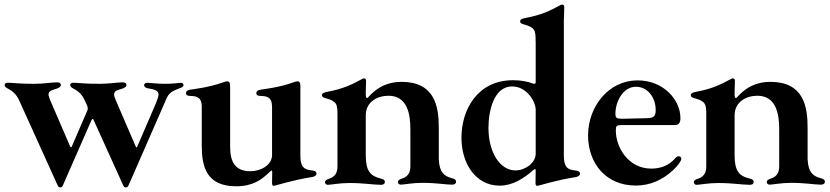

<svg xmlns="http://www.w3.org/2000/svg" viewBox="-23 -794 3600 833"><path d="M237.9 19.2C242.5 19.2 246.8 17 249.6 11L266.3 -27.3L367.2 -257.5L373.9 -272.4C377.5 -279.8 380 -280.2 383.5 -272.4L392.8 -252.1L500 -15.3L511 9.6C513.8 16 517.8 19.2 522.4 19.2C527.7 19.2 531.6 17 534.1 11L542.3 -7.1L549.4 -23.4L551.1 -27.3L700.6 -369.3C713.8 -399.5 741.5 -403.8 763.8 -414.1C770.2 -416.9 773.4 -420.8 773.1 -425.4C773.4 -432.2 767.8 -434.7 760.3 -434.7C751.8 -434.7 732.6 -430.4 692.1 -430.4C657.7 -430.4 634.9 -434.3 616.5 -434.7C609 -434.7 602.3 -431.8 602.3 -424.7C602.3 -417.3 608.3 -414.1 613.6 -411.9C625.4 -408 664.8 -408.4 664.8 -384.2C664.8 -377.5 662.6 -369.3 653.4 -345.9L571.7 -156.2C569.2 -153.1 567.8 -154.5 565 -160.5L561.1 -169.4L480.5 -356.5C475.5 -368.3 471.9 -376.4 471.9 -383.9C471.9 -402 491.8 -403.8 510.7 -410.5C518.8 -414.1 524.9 -418 525.6 -424C525.6 -434.3 518.5 -436.8 508.5 -436.8C486.2 -436.8 451 -430.4 411.2 -430.4C343.8 -430 318.5 -435 294.7 -435C285.9 -435 281.6 -430.8 281.6 -425.4C281.6 -404.8 320 -414.4 345.9 -355.8L353.3 -339.5L355.5 -334.5C358.3 -326.7 358.7 -321.4 355.5 -313.6L289.1 -159.8C286.2 -153.8 284.1 -153.1 281.6 -158L196 -356.5C191.1 -368.3 187.9 -376.4 187.5 -383.9C187.9 -402 207.4 -403.8 226.2 -410.5C234.4 -414.1 240.4 -418 241.1 -424C241.1 -434.3 234 -436.8 224.1 -436.8C201.7 -436.8 166.5 -430.4 126.8 -430.4C59.7 -430 34.1 -435 10.3 -435C1.8 -435 -2.5 -430.8 -2.8 -425.4C-2.5 -404.8 35.5 -414.4 61.4 -355.8L227.3 10.7C229.8 16.3 233.3 19.2 237.9 19.2Z M1001.8 14.2C1073.9 14.2 1112.2 -15.3 1140.3 -41.9L1149.9 -50.8C1155.5 -55.8 1157.7 -55.4 1158 -47.9C1158 -32 1157.7 -15.6 1157.3 -2.8C1157 8.9 1158.7 12.1 1165.8 12.1C1170.5 12.1 1244 -12.4 1333.1 -26.3C1344.1 -28.1 1350.1 -35.2 1350.1 -39.4C1350.1 -50.1 1343 -52.9 1333.1 -54.3C1312.5 -57.5 1280.5 -55.8 1280.5 -114H1280.2V-413.7L1280.5 -414.1C1280.5 -433.2 1278.4 -441.1 1267 -441.1C1262.1 -441.1 1257.8 -439.3 1250.4 -436.8C1188.6 -414.8 1129.3 -408.4 1106.9 -404.8C1095.9 -403.1 1089.1 -398.4 1089.1 -389.9C1089.1 -380.7 1096.2 -378.2 1106.9 -377.8C1131 -377.1 1157 -375 1157.3 -332V-121.4C1157.3 -78.1 1108.7 -51.1 1063.6 -51.1C996.1 -51.1 975.5 -93 975.5 -157V-414.1C975.5 -433.2 973.4 -441.1 962 -441.1C957 -441.1 952.8 -439.3 945.3 -436.8C883.5 -414.8 824.2 -408.4 801.8 -404.8C790.8 -403.1 784.1 -398.4 784.1 -389.9C784.1 -380.7 791.2 -378.2 801.8 -377.8C826 -377.1 851.9 -375 852.3 -332V-163.4C852.3 -72.1 871.4 14.2 1001.8 14.2Z M1399.9 7.8C1412.6 7.8 1448.9 0 1492.9 0C1556.5 0 1597.7 7.8 1629.6 7.8C1636.7 7.8 1646.7 6 1646.7 -5C1646.7 -12.4 1642 -16 1629.6 -19.2C1583.1 -30.2 1563.9 -52.6 1563.9 -120.7V-293.3C1563.9 -353.7 1616.1 -378.6 1662.6 -378.6C1745 -378.6 1757.8 -297.6 1757.5 -231.5V-76C1757.5 -53.6 1754.3 -29.1 1719.1 -18.5C1707.4 -14.6 1703.5 -10.3 1703.5 -4.3C1703.5 2.8 1708.8 7.1 1716.3 7.1C1729 7.1 1765.3 -0.7 1809.3 -0.7C1872.9 -0.7 1909.8 7.1 1937.9 7.1C1945 7.1 1955.6 5.3 1955.6 -5.7C1955.6 -13.5 1951 -17.4 1938.6 -20.6C1902.7 -29.8 1883.5 -47.2 1880.7 -103V-238.6C1881 -332.4 1863.3 -438.9 1719.1 -438.9C1617.2 -438.9 1576 -368.6 1570.3 -368.6C1565.7 -368.6 1564.3 -372.2 1563.9 -384.9C1563.9 -387.1 1563.9 -388.8 1563.9 -391.3V-406.2V-391.3C1563.9 -409.8 1565.3 -431.8 1565.3 -442.5C1565.3 -450.3 1562.1 -453.8 1556.5 -453.8C1552.6 -453.8 1550.1 -452.8 1545.5 -449.9C1503.6 -426.8 1465.2 -408.7 1399.9 -396.3C1383.5 -393.1 1373.9 -390.3 1373.9 -381C1373.9 -373.6 1379.3 -370.7 1389.9 -367.9C1439.3 -354.4 1441.1 -341.6 1441.1 -294.7V-75.3C1441.1 -52.9 1437.9 -28.4 1402.7 -17.8C1391 -13.8 1387.1 -9.6 1387.1 -3.6C1387.1 3.6 1392.4 7.8 1399.9 7.8Z M2203.1 -446C2045.8 -446 1979 -314.6 1979 -197.1C1979 -83.1 2041.9 11.4 2144.5 11.4C2200.3 11.4 2247.2 -17.8 2293 -57.9C2299 -62.1 2300.8 -61.1 2301.1 -53.6C2301.1 -35.9 2300.8 -16.7 2300.4 -2.5C2300.1 9.2 2301.8 12.4 2308.9 12.4C2313.6 12.4 2387.1 -12.1 2476.2 -25.9C2487.2 -27.7 2493.3 -34.8 2493.3 -39.1C2493.3 -49.7 2486.2 -52.6 2476.2 -54C2455.6 -57.2 2423.7 -55.4 2423.7 -113.6H2423.3V-711.3L2423.7 -711.6C2423.7 -730.1 2425.1 -752.1 2425.1 -762.8C2425.1 -770.6 2421.9 -774.1 2416.2 -774.1C2412.3 -774.1 2409.8 -773.1 2405.2 -770.2C2363.3 -747.2 2324.9 -729 2259.6 -716.6C2243.3 -713.4 2233.7 -710.6 2233.7 -701.3C2233.7 -693.9 2239 -691.1 2249.6 -688.2C2299 -674.7 2300.8 -661.9 2300.8 -615.1L2301.1 -615.4V-438.9C2300.8 -430.8 2298.3 -429 2290.1 -431.1L2288.4 -431.8C2265.3 -440.7 2235.1 -446 2203.1 -446ZM2096.2 -239.3C2096.2 -311.4 2119 -419 2198.9 -419C2262.8 -419 2301.1 -352.6 2301.1 -317.8V-127.1C2301.1 -88.1 2256.7 -54.7 2213.1 -54.7C2147.4 -54.7 2096.2 -131 2096.2 -239.3Z M2735.1 11C2798.3 11 2851.2 -13.1 2898.4 -56.8C2918 -75.3 2932.9 -95.2 2932.9 -105.8C2932.9 -111.5 2928.6 -116.1 2921.2 -116.1C2911.6 -116.1 2907.3 -106.9 2895.2 -95.9C2868.3 -71 2834.5 -62.5 2802.6 -62.5C2702.8 -62.5 2648.8 -154.8 2648.8 -227.6C2648.8 -247.9 2651.6 -251.4 2675.4 -251.4H2903.1C2922.6 -251.4 2929 -261 2929 -282.3C2929 -359.7 2856.9 -445.3 2742.9 -445.3C2618.3 -445.3 2528.4 -332.7 2528.4 -206.7C2528.4 -85.6 2605.5 11 2735.1 11ZM2647 -300.1C2647 -351.9 2679 -417.6 2736.2 -417.6C2787.6 -417.6 2821.7 -370 2821.7 -317.1C2821.7 -289.1 2814.3 -282.3 2783 -281.2C2750 -280.2 2692.5 -278.8 2677.6 -278.8C2652.7 -278.4 2647 -282 2647 -300.1Z M3000 7.8C3012.8 7.8 3049 0 3093 0C3156.6 0 3197.8 7.8 3229.8 7.8C3236.9 7.8 3246.8 6 3246.8 -5C3246.8 -12.4 3242.2 -16 3229.8 -19.2C3183.2 -30.2 3164.1 -52.6 3164.1 -120.7V-293.3C3164.1 -353.7 3216.3 -378.6 3262.8 -378.6C3345.2 -378.6 3358 -297.6 3357.6 -231.5V-76C3357.6 -53.6 3354.4 -29.1 3319.2 -18.5C3307.5 -14.6 3303.6 -10.3 3303.6 -4.3C3303.6 2.8 3308.9 7.1 3316.4 7.1C3329.2 7.1 3365.4 -0.7 3409.4 -0.7C3473 -0.7 3509.9 7.1 3538 7.1C3545.1 7.1 3555.8 5.3 3555.8 -5.7C3555.8 -13.5 3551.1 -17.4 3538.7 -20.6C3502.8 -29.8 3483.7 -47.2 3480.8 -103V-238.6C3481.2 -332.4 3463.4 -438.9 3319.2 -438.9C3217.3 -438.9 3176.1 -368.6 3170.5 -368.6C3165.8 -368.6 3164.4 -372.2 3164.1 -384.9C3164.1 -387.1 3164.1 -388.8 3164.1 -391.3V-406.2V-391.3C3164.1 -409.8 3165.5 -431.8 3165.5 -442.5C3165.5 -450.3 3162.3 -453.8 3156.6 -453.8C3152.7 -453.8 3150.2 -452.8 3145.6 -449.9C3103.7 -426.8 3065.3 -408.7 3000 -396.3C2983.7 -393.1 2974.1 -390.3 2974.1 -381C2974.1 -373.6 2979.4 -370.7 2990.1 -367.9C3039.4 -354.4 3041.2 -341.6 3041.2 -294.7V-75.3C3041.2 -52.9 3038 -28.4 3002.8 -17.8C2991.1 -13.8 2987.2 -9.6 2987.2 -3.6C2987.2 3.6 2992.5 7.8 3000 7.8Z"/></svg>

Font: Margiela Serif Semibold
Style: Regular
Weight: 600
Designer: Andreas Faust, Stefan Endress
Version: Version 1.002;FEAKit 1.0